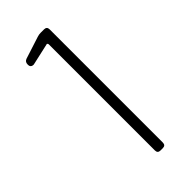

<svg xmlns="http://www.w3.org/2000/svg" viewBox="-151 -907 480 480"><g transform="rotate(-45 89.5 -667.0)"><path d="M97 -467V-842Q97 -844 95.5 -845.5Q94 -847 93 -846L35 -833H33Q29 -833 26.5 -835.5Q24 -838 24 -842V-844Q24 -853 32 -856L91 -875Q97 -877 103 -877H115Q125 -877 125 -867V-467Q125 -457 115 -457H107Q97 -457 97 -467Z"/></g></svg>

Font: Barlow GEO Thin
Style: Regular
Weight: 100
Designer: Jeremy Tribby
Foundry: Tribby Type
Version: Version 1.408